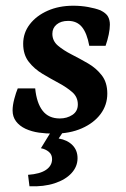

<svg xmlns="http://www.w3.org/2000/svg" viewBox="-20 -454 440 671"><path d="M169 13Q141 13 116 9.5Q91 6 69 -4Q48 -14 36 -30Q24 -46 24 -68Q24 -86 30 -108.5Q36 -131 42 -145H103Q108 -94 129 -67Q150 -40 189 -40Q214 -40 233 -52.5Q252 -65 252 -89Q252 -115 232.5 -132Q213 -149 185 -164Q157 -179 128.5 -196Q100 -213 80.5 -238Q61 -263 61 -301Q61 -339 84 -369Q107 -399 146.5 -416.5Q186 -434 236 -434Q263 -434 288 -429.5Q313 -425 331 -418Q351 -408 357.5 -396Q364 -384 364 -368Q364 -353 360 -333.5Q356 -314 349 -294H292Q284 -338 266.5 -359.5Q249 -381 218 -381Q193 -381 178 -368.5Q163 -356 163 -336Q163 -311 182.5 -294.5Q202 -278 230.5 -263.5Q259 -249 287.5 -232.5Q316 -216 335.5 -191Q355 -166 355 -127Q355 -87 331.5 -55.5Q308 -24 266 -5.5Q224 13 169 13ZM216 -16 185 30Q215 35 233 53Q251 71 251 99Q251 128 230 151Q209 174 171 186.5Q133 199 83 197L78 157Q120 154 141 139.5Q162 125 162 102Q162 86 150.5 76.5Q139 67 123 64L172 -16Z"/></svg>

Font: Rasa SemiBold
Style: Italic
Weight: 600
Italic angle: -7.10001°
Designer: Anna Giedrys (Yrsa+Rasa design), David Brezina (Yrsa art-direction, Rasa art-direction, design)
Foundry: Rosetta Type Foundry
Version: Version 2.004